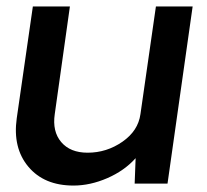

<svg xmlns="http://www.w3.org/2000/svg" viewBox="-20 -570 643 596"><path d="M578 -550 500 0H398L401 -79Q366 -40 313 -17Q260 6 208 6Q117 6 68 -52.5Q19 -111 32 -203L82 -550H197L150 -216Q142 -162 170 -129Q198 -96 252 -96Q311 -96 360 -130Q409 -164 416 -216L464 -550Z"/></svg>

Font: Oakes Grotesk Medium
Style: Italic
Weight: 500
Italic angle: -8°
Designer: Samuel Oakes
Foundry: Samuel Oakes
Version: Version 1.000;PS 001.000;hotconv 1.0.88;makeotf.lib2.5.64775